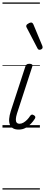

<svg xmlns="http://www.w3.org/2000/svg" viewBox="-20 -1030 364 1550"><path d="M131 16Q103 16 85.5 6Q68 -4 60 -23.5Q52 -43 54 -70.5Q56 -98 67 -133L185 -494Q190 -506 196.5 -510.5Q203 -515 218 -515Q232 -515 238.5 -509.5Q245 -504 241 -494L117 -113Q109 -87 108 -68.5Q107 -50 114.5 -40.5Q122 -31 138 -31Q154 -31 170 -40.5Q186 -50 200 -64.5Q214 -79 223 -94Q228 -101 235 -104Q242 -107 253 -100Q264 -94 265 -86.5Q266 -79 261 -71Q249 -52 230 -31.5Q211 -11 186.5 2.5Q162 16 131 16ZM299 -628Q295 -628 291 -630Q287 -632 283 -639L195 -808Q193 -812 192 -815Q191 -818 192 -822Q193 -829 200 -834.5Q207 -840 215.5 -844Q224 -848 232 -848Q243 -848 250 -832L322 -659Q323 -655 323.5 -652Q324 -649 324 -646Q323 -637 314.5 -632.5Q306 -628 299 -628ZM0 490H302V500H0ZM0 -20H302V0H0ZM0 -505H302V-500H0ZM0 -1010H302V-1000H0Z"/></svg>

Font: Playwrite MX Guides
Style: Regular
Weight: 400
Designer: Veronika Burian, José Scaglione
Foundry: TypeTogether
Version: Version 1.003